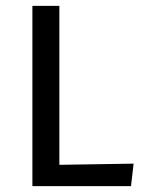

<svg xmlns="http://www.w3.org/2000/svg" viewBox="-20 -632 486 652"><path d="M90 0V-612H181.6V-72.3L433.7 -76.3L424.9 0Z"/></svg>

Font: Ancizar Sans Thin
Style: Regular
Weight: 100
Designer: Cesar Puertas, Viviana Monsalve, Julian Moncada, Julian Prieto, Jose Castro, Mariel Hernandez, Felipe Aragon, Sara Alarc
Version: Version 8.100